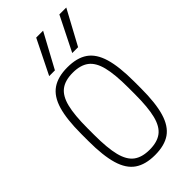

<svg xmlns="http://www.w3.org/2000/svg" viewBox="-305 -1075 1160 1160"><g transform="rotate(-45 275.0 -495.0)"><path d="M407 -780H357L467 -1000H526ZM209 -780H160L269 -1000H328ZM275 10Q194 10 144.5 -24Q95 -58 72.5 -134Q50 -210 50 -335V-395Q50 -521 72.5 -596.5Q95 -672 144.5 -706Q194 -740 275 -740Q357 -740 406 -706Q455 -672 477.5 -596.5Q500 -521 500 -395V-335Q500 -210 477.5 -134Q455 -58 406 -24Q357 10 275 10ZM275 -36Q340 -36 378 -64.5Q416 -93 432.5 -158.5Q449 -224 449 -337V-393Q449 -506 432.5 -571.5Q416 -637 378 -665.5Q340 -694 275 -694Q210 -694 172 -665.5Q134 -637 117.5 -571.5Q101 -506 101 -393V-337Q101 -224 117.5 -158.5Q134 -93 172 -64.5Q210 -36 275 -36Z"/></g></svg>

Font: M PLUS Code Latin SemiExpanded Light
Style: Regular
Weight: 300
Width: 6
Designer: Coji Morishita
Foundry: UNDERFOREST DESIGN
Version: Version 1.002; ttfautohint (v1.8.3)